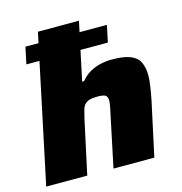

<svg xmlns="http://www.w3.org/2000/svg" viewBox="-109 -842 889 940"><g transform="rotate(-15 335.5 -371.5)"><path d="M71 -603 89 -688H502L484 -603ZM10 0 167 -743H375L313 -451H323Q344 -477 370.5 -491.5Q397 -506 425 -512Q453 -518 481 -518Q541 -518 574.5 -504.5Q608 -491 621 -463.5Q634 -436 634 -396Q634 -375 629 -341.5Q624 -308 617 -273L558 0H351L405 -257Q409 -273 413 -294.5Q417 -316 417 -326Q417 -348 405.5 -354.5Q394 -361 367 -361Q342 -361 326.5 -356.5Q311 -352 302 -342.5Q293 -333 288 -316Q283 -299 277 -273L218 0Z"/></g></svg>

Font: Saira Expanded ExtraBold
Style: Italic
Weight: 800
Width: 7
Italic angle: -12°
Designer: Hector Gatti with collaboration of the Omnibus-Type team
Foundry: Omnibus-Type
Version: Version 1.101